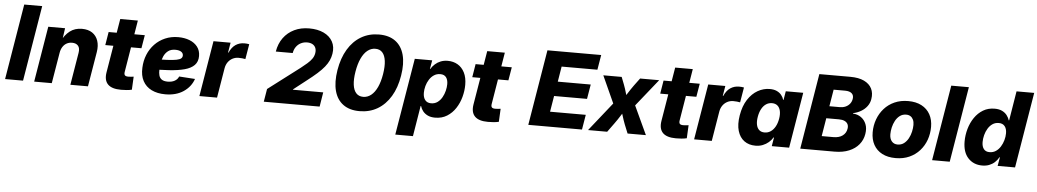

<svg xmlns="http://www.w3.org/2000/svg" viewBox="-44 -1187 9934 1840"><g transform="rotate(5 4923.0 -267.0)"><path d="M302.7 -727.5 182.1 0H9.3L129.9 -727.5Z M507.8 -295.4 458.5 0H289.1L377.9 -535.6H539.6L520 -397.9L505.4 -403.3Q537.6 -469.2 585.4 -506.6Q633.3 -543.9 702.6 -543.9Q761.7 -543.9 801 -517.6Q840.3 -491.2 856.4 -443.8Q872.6 -396.5 862.3 -334L806.6 0H637.2L689 -311.5Q696.8 -357.4 677 -380.1Q657.2 -402.8 619.1 -402.8Q589.8 -402.8 566.7 -389.9Q543.5 -377 528.3 -352.8Q513.2 -328.6 507.8 -295.4Z M1306.6 -535.6 1285.2 -408.2H937.5L958.5 -535.6ZM1058.6 -669.4H1228L1145.5 -169.4Q1141.6 -146.5 1150.1 -136.2Q1158.7 -126 1183.6 -126Q1193.4 -126 1210.2 -127.4Q1227.1 -128.9 1234.9 -130.4L1228.5 -4.4Q1204.1 1.5 1177 3.4Q1149.9 5.4 1124.5 5.4Q1035.6 5.4 997.6 -33.7Q959.5 -72.8 972.2 -149.4Z M1550.8 11.7Q1474.1 11.7 1418.7 -15.6Q1363.3 -43 1335 -95.5Q1306.6 -147.9 1310.5 -223.1Q1313 -290.5 1336.9 -348.9Q1360.8 -407.2 1402.8 -451.2Q1444.8 -495.1 1502.2 -520Q1559.6 -544.9 1628.4 -544.9Q1688.5 -544.9 1736.8 -526.1Q1785.2 -507.3 1813.5 -470.7Q1841.8 -434.1 1841.8 -381.3Q1841.8 -327.1 1809.6 -293.9Q1777.3 -260.7 1715.8 -244.1Q1654.3 -227.5 1566.7 -221.9Q1479 -216.3 1367.7 -216.3L1384.3 -315.4Q1479.5 -315.4 1539.1 -318.4Q1598.6 -321.3 1630.6 -327.9Q1662.6 -334.5 1674.6 -345.7Q1686.5 -356.9 1686.5 -373.5Q1686.5 -396 1666.7 -408.9Q1647 -421.9 1610.8 -421.9Q1567.4 -421.9 1540.8 -401.1Q1514.2 -380.4 1500 -348.4Q1485.8 -316.4 1480.7 -281.7Q1475.6 -247.1 1474.6 -218.8Q1473.1 -188 1479.7 -163.6Q1486.3 -139.2 1506.3 -125.2Q1526.4 -111.3 1564 -111.3Q1604 -111.3 1631.3 -127Q1658.7 -142.6 1668.9 -169.9L1822.3 -159.7Q1795.9 -83 1725.3 -35.6Q1654.8 11.7 1550.8 11.7Z M1878.4 0 1967.3 -535.6H2131.8L2115.7 -439H2120.1Q2143.6 -491.7 2180.2 -516.4Q2216.8 -541 2264.2 -541Q2276.4 -541 2288.6 -540Q2300.8 -539.1 2311 -536.6L2286.6 -391.6Q2275.9 -394.5 2256.3 -396.2Q2236.8 -397.9 2220.7 -397.9Q2189.9 -397.9 2163.6 -384.3Q2137.2 -370.6 2119.4 -345.7Q2101.6 -320.8 2095.7 -286.6L2048.3 0Z M2498 0 2518.6 -124 2822.8 -355Q2856 -380.9 2882.6 -404.1Q2909.2 -427.2 2926.5 -451.7Q2943.8 -476.1 2948.7 -505.4Q2953.6 -536.1 2944.3 -557.6Q2935.1 -579.1 2914.1 -590.6Q2893.1 -602.1 2862.3 -602.1Q2831.1 -602.1 2803.7 -588.6Q2776.4 -575.2 2758.1 -550Q2739.7 -524.9 2733.4 -488.8H2570.8Q2583.5 -565.4 2624 -621.1Q2664.6 -676.8 2727.8 -707.3Q2791 -737.8 2871.1 -737.8Q2952.6 -737.8 3011 -710.2Q3069.3 -682.6 3096.9 -632.3Q3124.5 -582 3113.3 -514.6Q3107.9 -481 3093.8 -450Q3079.6 -418.9 3054 -387Q3028.3 -355 2987.5 -318.6Q2946.8 -282.2 2888.2 -237.3L2767.1 -142.6L2766.1 -138.7H3057.6L3035.2 0Z M3418.9 10.3Q3323.2 10.3 3262 -34.4Q3200.7 -79.1 3178.2 -162.6Q3155.8 -246.1 3174.8 -363.3Q3194.3 -480.5 3244.6 -564.5Q3294.9 -648.4 3371.1 -693.1Q3447.3 -737.8 3543 -737.8Q3639.2 -737.8 3700.2 -693.1Q3761.2 -648.4 3783.9 -564.7Q3806.6 -481 3787.1 -363.3Q3768.1 -246.1 3717.8 -162.6Q3667.5 -79.1 3591.6 -34.4Q3515.6 10.3 3418.9 10.3ZM3442.4 -129.4Q3484.4 -129.4 3518.8 -157Q3553.2 -184.6 3577.4 -236.8Q3601.6 -289.1 3613.8 -363.3Q3626 -438 3619.1 -490.5Q3612.3 -543 3587.4 -570.8Q3562.5 -598.6 3520 -598.6Q3478 -598.6 3443.6 -571Q3409.2 -543.5 3384.8 -490.7Q3360.4 -438 3348.1 -363.3Q3335.9 -289.1 3342.8 -236.8Q3349.6 -184.6 3374.8 -157Q3399.9 -129.4 3442.4 -129.4Z M3780.8 204.1 3903.8 -535.6H4071.3L4056.6 -451.2H4059.6Q4075.7 -477.5 4098.9 -498.5Q4122.1 -519.5 4152.6 -531.7Q4183.1 -543.9 4220.7 -543.9Q4274.4 -543.9 4316.4 -519.5Q4358.4 -495.1 4382.8 -447Q4407.2 -398.9 4407.2 -329.1Q4407.2 -271.5 4391.1 -211.9Q4375 -152.3 4342.5 -102.5Q4310.1 -52.7 4261 -21.7Q4211.9 9.3 4146 9.3Q4104.5 9.3 4075.4 -4.6Q4046.4 -18.6 4028.6 -41Q4010.7 -63.5 4003.4 -89.8H3999L3950.7 204.1ZM4095.7 -124.5Q4131.8 -124.5 4158 -143.6Q4184.1 -162.6 4201.2 -192.9Q4218.3 -223.1 4226.6 -257.1Q4234.9 -291 4234.9 -320.3Q4234.9 -363.3 4216.3 -387Q4197.8 -410.6 4160.6 -410.6Q4126.5 -410.6 4100.1 -393.3Q4073.7 -376 4055.4 -347.2Q4037.1 -318.4 4027.8 -284.7Q4018.6 -251 4018.6 -218.3Q4018.6 -174.3 4038.6 -149.4Q4058.6 -124.5 4095.7 -124.5Z M4836.9 -535.6 4815.4 -408.2H4467.8L4488.8 -535.6ZM4588.9 -669.4H4758.3L4675.8 -169.4Q4671.9 -146.5 4680.4 -136.2Q4689 -126 4713.9 -126Q4723.6 -126 4740.5 -127.4Q4757.3 -128.9 4765.1 -130.4L4758.8 -4.4Q4734.4 1.5 4707.3 3.4Q4680.2 5.4 4654.8 5.4Q4565.9 5.4 4527.8 -33.7Q4489.7 -72.8 4502.4 -149.4Z M5042.5 0 5163.1 -727.5H5680.2L5656.2 -584H5312L5288.1 -437H5605L5581.5 -296.9H5264.6L5239.3 -143.6H5583L5559.1 0Z M5617.2 0 5879.9 -330.1 5860.4 -220.2 5717.3 -535.6H5894L5921.9 -463.9Q5937 -423.8 5947.8 -384.5Q5958.5 -345.2 5970.7 -307.1H5915Q5939.9 -344.7 5964.6 -384.3Q5989.3 -423.8 6018.1 -463.9L6071.3 -535.6H6254.9L6002 -219.7L6021 -329.1L6173.8 0H5997.6L5963.4 -84.5Q5948.2 -124 5936.5 -163.3Q5924.8 -202.6 5912.1 -239.7H5964.8Q5940.4 -202.6 5916 -163.3Q5891.6 -124 5862.8 -84.5L5801.3 0Z M6645 -535.6 6623.5 -408.2H6275.9L6296.9 -535.6ZM6397 -669.4H6566.4L6483.9 -169.4Q6480 -146.5 6488.5 -136.2Q6497.1 -126 6522 -126Q6531.7 -126 6548.6 -127.4Q6565.4 -128.9 6573.2 -130.4L6566.9 -4.4Q6542.5 1.5 6515.4 3.4Q6488.3 5.4 6462.9 5.4Q6374 5.4 6335.9 -33.7Q6297.9 -72.8 6310.5 -149.4Z M6637.7 0 6726.6 -535.6H6891.1L6875 -439H6879.4Q6902.8 -491.7 6939.5 -516.4Q6976.1 -541 7023.4 -541Q7035.6 -541 7047.9 -540Q7060.1 -539.1 7070.3 -536.6L7045.9 -391.6Q7035.2 -394.5 7015.6 -396.2Q6996.1 -397.9 6980 -397.9Q6949.2 -397.9 6922.9 -384.3Q6896.5 -370.6 6878.7 -345.7Q6860.8 -320.8 6855 -286.6L6807.6 0Z M7227.5 9.3Q7164.6 9.3 7120.1 -22.9Q7075.7 -55.2 7057.1 -117.2Q7038.6 -179.2 7053.2 -267.6Q7068.4 -358.4 7108.2 -419.9Q7147.9 -481.4 7203.1 -512.7Q7258.3 -543.9 7318.4 -543.9Q7358.4 -543.9 7386 -531.2Q7413.6 -518.6 7430.7 -497.3Q7447.8 -476.1 7455.1 -450.7H7458.5L7472.7 -535.6H7640.6L7551.8 0H7384.8L7398.9 -84.5H7394.5Q7378.9 -58.1 7354.5 -37.1Q7330.1 -16.1 7298.3 -3.4Q7266.6 9.3 7227.5 9.3ZM7304.2 -124.5Q7336.9 -124.5 7363 -142.3Q7389.2 -160.2 7407 -192.4Q7424.8 -224.6 7432.1 -268.1Q7439.5 -312 7432.1 -344Q7424.8 -376 7404.3 -393.3Q7383.8 -410.6 7351.6 -410.6Q7319.3 -410.6 7293.7 -393.1Q7268.1 -375.5 7251 -343.5Q7233.9 -311.5 7226.6 -268.1Q7219.2 -224.6 7225.8 -192.1Q7232.4 -159.7 7252.2 -142.1Q7272 -124.5 7304.2 -124.5Z M7658.7 0 7778.8 -727.5H8076.7Q8157.7 -727.5 8209.7 -702.6Q8261.7 -677.7 8283.7 -633.8Q8305.7 -589.8 8295.9 -532.2Q8290 -493.7 8266.8 -462.9Q8243.7 -432.1 8209 -411.9Q8174.3 -391.6 8132.8 -382.8V-378.9Q8176.8 -376.5 8210.4 -353Q8244.1 -329.6 8260.5 -288.8Q8276.9 -248 8267.6 -193.4Q8258.3 -136.7 8222.7 -93Q8187 -49.3 8127.7 -24.7Q8068.4 0 7987.8 0ZM7853 -137.7H7965.8Q8020.5 -137.7 8054 -162.6Q8087.4 -187.5 8093.8 -229.5Q8098.1 -255.4 8088.9 -273.7Q8079.6 -292 8058.1 -302Q8036.6 -312 8003.4 -312H7881.8ZM7901.4 -429.2H8003.4Q8031.7 -429.2 8056.4 -439.9Q8081.1 -450.7 8097.4 -470.9Q8113.8 -491.2 8118.2 -518.6Q8124 -552.2 8103.3 -571.5Q8082.5 -590.8 8038.6 -590.8H7928.2Z M8576.2 10.7Q8500.5 10.7 8446.8 -17.3Q8393.1 -45.4 8364.7 -96.7Q8336.4 -147.9 8336.4 -217.3Q8336.4 -283.2 8358.2 -342.3Q8379.9 -401.4 8420.7 -447Q8461.4 -492.7 8519.5 -518.6Q8577.6 -544.4 8650.4 -544.4Q8726.1 -544.4 8779.5 -516.1Q8833 -487.8 8861.3 -436.5Q8889.6 -385.3 8889.6 -316.4Q8889.6 -251 8868.7 -192.1Q8847.7 -133.3 8807.1 -87.6Q8766.6 -42 8708.5 -15.6Q8650.4 10.7 8576.2 10.7ZM8584 -120.6Q8619.6 -120.6 8645.3 -140.1Q8670.9 -159.7 8687.5 -190.4Q8704.1 -221.2 8711.9 -256.1Q8719.7 -291 8719.7 -320.8Q8719.7 -350.1 8710.2 -370.6Q8700.7 -391.1 8683.6 -402.1Q8666.5 -413.1 8642.6 -413.1Q8606.9 -413.1 8581.1 -393.6Q8555.2 -374 8538.8 -343.5Q8522.5 -313 8514.6 -278.6Q8506.8 -244.1 8506.8 -213.4Q8506.8 -169.9 8527.6 -145.3Q8548.3 -120.6 8584 -120.6Z M9217.3 -727.5 9096.7 0H8927.2L9047.9 -727.5Z M9409.2 9.3Q9325.7 9.3 9273.7 -46.6Q9221.7 -102.5 9221.7 -206.1Q9221.7 -267.6 9238.8 -327.6Q9255.9 -387.7 9289.3 -436.8Q9322.8 -485.8 9371.1 -514.9Q9419.4 -543.9 9481.9 -543.9Q9524.4 -543.9 9553.2 -530Q9582 -516.1 9599.9 -493.2Q9617.7 -470.2 9625.5 -444.3H9629.4L9675.8 -727.5H9845.7L9725.1 0H9557.6L9572.3 -84H9567.9Q9551.8 -55.2 9528.8 -34.4Q9505.9 -13.7 9476.1 -2.2Q9446.3 9.3 9409.2 9.3ZM9468.3 -124.5Q9502.4 -124.5 9528.8 -142.1Q9555.2 -159.7 9573.2 -188.7Q9591.3 -217.8 9600.8 -251.5Q9610.4 -285.2 9610.4 -318.4Q9610.4 -361.8 9590.6 -386.2Q9570.8 -410.6 9533.2 -410.6Q9498.5 -410.6 9472.7 -392.8Q9446.8 -375 9429.2 -345.7Q9411.6 -316.4 9402.8 -282.2Q9394 -248 9394 -215.3Q9394 -172.9 9412.6 -148.7Q9431.2 -124.5 9468.3 -124.5Z"/></g></svg>

Font: Inter 20pt ExtraBold
Style: Italic
Weight: 800
Italic angle: -9.3988°
Version: Version 4.001;git-66647c0bb